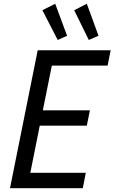

<svg xmlns="http://www.w3.org/2000/svg" viewBox="-20 -982 598 1002"><path d="M176.8 -719.7H557.6L541.5 -639.6H250.5L203.6 -406.2H449.2L433.1 -326.2H187.5L138.2 -80.1H427.7L412.1 0H32.2ZM201.2 -928.7 268.1 -962.4 330.1 -795.4 281.2 -773.4ZM367.2 -928.7 433.1 -962.4 494.1 -795.4 443.4 -773.4Z"/></svg>

Font: Reddit Sans Chocolate
Style: Italic
Weight: 400
Italic angle: -11.25°
Designer: Stephen Hutchings
Version: Version 1.013